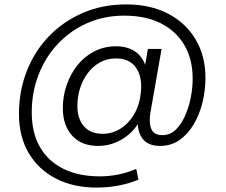

<svg xmlns="http://www.w3.org/2000/svg" viewBox="-20 -656 1027 871"><path d="M418 195Q313 195 233.5 154Q154 113 110 38Q66 -37 66 -139Q66 -243 101.5 -333.5Q137 -424 202 -491.5Q267 -559 356 -597.5Q445 -636 552 -636Q662 -636 742.5 -594Q823 -552 867.5 -477Q912 -402 912 -303Q912 -246 898.5 -191Q885 -136 858.5 -91.5Q832 -47 794 -20.5Q756 6 706 6Q649 6 624.5 -30Q600 -66 606 -122L609 -157L626 -133Q600 -69 545 -31.5Q490 6 425 6Q350 6 307.5 -40.5Q265 -87 265 -166Q265 -220 282.5 -270.5Q300 -321 331.5 -360.5Q363 -400 408 -423Q453 -446 506 -446Q569 -446 606 -412Q643 -378 649 -313L628 -301L651 -434H713L662 -143Q655 -99 666.5 -71Q678 -43 717 -43Q751 -43 776 -66.5Q801 -90 818.5 -128.5Q836 -167 845 -211.5Q854 -256 854 -299Q854 -388 816 -452Q778 -516 709 -550.5Q640 -585 544 -585Q452 -585 375.5 -551Q299 -517 242.5 -457Q186 -397 155 -317Q124 -237 124 -146Q124 -53 161.5 11.5Q199 76 268 110Q337 144 433 144Q475 144 517.5 135.5Q560 127 598 110L608 159Q565 177 516.5 186Q468 195 418 195ZM446 -49Q490 -49 527.5 -73Q565 -97 589.5 -139.5Q614 -182 619 -238Q624 -280 613.5 -315Q603 -350 576 -370.5Q549 -391 506 -391Q465 -391 432.5 -372.5Q400 -354 377.5 -323.5Q355 -293 343 -255Q331 -217 331 -175Q331 -118 360.5 -83.5Q390 -49 446 -49Z"/></svg>

Font: DM Sans 18pt Light
Style: Italic
Weight: 300
Italic angle: -10°
Designer: Colophon Foundry, Jonny Pinhorn
Foundry: Colophon Foundry
Version: Version 4.004;gftools[0.9.30]